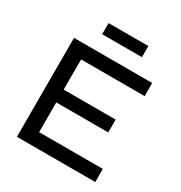

<svg xmlns="http://www.w3.org/2000/svg" viewBox="-189 -956 1030 1091"><g transform="rotate(30 326.5 -410.0)"><path d="M175 -281V-86H593V0H79V-649H592V-563H175V-365H516V-281ZM207 -747V-820H468V-747Z"/></g></svg>

Font: Syne Med Modified
Style: Regular
Weight: 500
Designer: Lucas Descroix
Foundry: Bonjour Monde
Version: Version 2.200